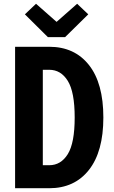

<svg xmlns="http://www.w3.org/2000/svg" viewBox="-20 -998 604 1018"><path d="M60 0V-750H241Q375 -750 451.5 -653.5Q528 -557 528 -375Q528 -194 451.5 -97Q375 0 241 0ZM207 -122H241Q303 -122 339.5 -181Q376 -240 376 -375Q376 -510 339.5 -569Q303 -628 241 -628H207ZM234 -801 112 -922 171 -978 280 -882 389 -978 448 -922 325 -801Z"/></svg>

Font: Freeman
Style: Regular
Weight: 400
Designer: Vernon Adams, Aoife Mooney, Rodrigo Fuenzalida
Foundry: Rodrigo Fuenzalida
Version: Version 1.000; ttfautohint (v1.8.4.7-5d5b)